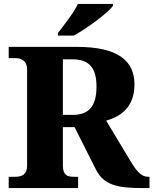

<svg xmlns="http://www.w3.org/2000/svg" viewBox="-20 -951 776 971"><path d="M273 -784V-771H353C420 -807 526 -886 551 -921V-931H374C353 -886 302 -822 273 -784ZM24 0H375V-57H353C321 -57 298 -64 298 -115V-308H357L467 -90C506 -15 577 0 695 0H736V-57H729C695 -57 671 -83 636 -143L517 -341C593 -362 660 -411 660 -524C660 -640 582 -714 368 -714H24V-657H57C82 -657 117 -649 117 -598V-115C117 -64 86 -57 57 -57H24ZM348 -370H298V-651H346C427 -651 468 -612 468 -514C468 -418 433 -370 348 -370Z"/></svg>

Font: Noto Serif Myanmar ExtraBold
Style: Regular
Weight: 800
Designer: Ben Mitchell and the Monotype Design Team
Foundry: Monotype Imaging Inc.
Version: Version 2.106